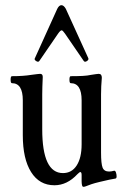

<svg xmlns="http://www.w3.org/2000/svg" viewBox="-20 -704 481 741"><path d="M302 17Q298 17 296.5 10.5Q295 4 295 -5V-28Q295 -40 290 -40Q287 -40 279 -32Q239 11 190 11Q132 11 100 -40Q68 -91 68 -182V-317Q68 -383 26 -383Q21 -383 21 -396.5Q21 -410 26 -410Q70 -410 100 -415Q117 -417 123.5 -418Q130 -419 135 -419Q145 -419 145 -407Q144 -387 143.5 -369Q143 -351 143 -340V-205Q143 -36 223 -36Q257 -36 276 -65.5Q295 -95 295 -147V-317Q295 -383 253 -383Q248 -383 248 -396.5Q248 -410 253 -410Q280 -410 299 -411Q318 -412 331 -415Q356 -419 361 -419Q373 -419 373 -404Q370 -370 370 -340V-115Q370 -72 376 -57Q382 -42 401 -42Q410 -42 420 -45Q425 -46 427.5 -38.5Q430 -31 430 -23.5Q430 -16 426 -15Q419 -14 402 -10.5Q385 -7 365 -2Q344 3 332.5 7Q321 11 311 15Q306 17 302 17ZM132 -469Q128 -463 120 -468Q112 -473 114 -478L201 -670Q208 -684 217 -684Q226 -684 234 -670L321 -479Q323 -473 315 -468Q307 -463 303 -469L231 -574Q222 -587 218 -587Q213 -587 204 -574Z"/></svg>

Font: Junicode Two Beta Condensed
Style: Regular
Weight: 400
Width: 3
Designer: Peter S. Baker
Foundry: Briery Creek Software
Version: Version 1.053; ttfautohint (v1.8.4)